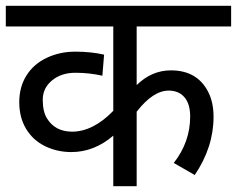

<svg xmlns="http://www.w3.org/2000/svg" viewBox="-20 -642 817 662"><path d="M579.1 -80.1Q635.7 -152.3 635.7 -240.2Q635.7 -283.2 616.2 -306.4Q596.7 -329.6 561.5 -329.6Q507.8 -329.6 451.2 -256.8V0H370.6V-174.3Q304.7 -117.7 226.1 -117.7Q176.8 -117.7 135 -138.2Q93.3 -158.7 69.8 -198Q46.4 -237.3 46.4 -289.8Q46.4 -342.3 71.3 -381.8Q96.2 -421.4 141.1 -442.6Q186 -463.9 239.7 -463.9Q293.5 -463.9 338.9 -453.6L333 -380.9Q288.1 -391.1 239.7 -391.1Q191.4 -391.1 159.4 -364.7Q127.4 -338.4 127.4 -298.1Q127.4 -257.8 141.6 -234.4Q169.4 -188.5 228 -188Q300.8 -188 370.6 -259.8V-550.8H0V-622.1H776.9V-550.8H451.2V-348.6Q502.9 -399.4 569.3 -399.4Q659.2 -399.4 697.3 -326.2Q716.3 -290 716.3 -239.3Q716.3 -134.3 651.4 -38.6Z"/></svg>

Font: NotoSans
Style: Regular
Weight: 400
Designer: Monotype Design team
Foundry: Monotype Imaging Inc.
Version: Version 1.04